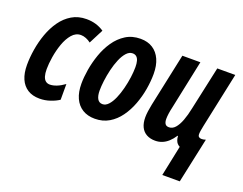

<svg xmlns="http://www.w3.org/2000/svg" viewBox="-115 -777 1512 1194"><g transform="rotate(20 640.5 -180.0)"><path d="M166 9.8Q119.6 9.8 87.4 -10.5Q55.2 -30.8 38.6 -68.8Q22 -106.9 22 -161.1Q22 -210 30.8 -264.2Q39.6 -318.4 58.1 -370.1Q76.7 -421.9 106.2 -463.6Q135.7 -505.4 177.5 -530.3Q219.2 -555.2 273.9 -555.2Q307.6 -555.2 336.2 -546.6Q364.7 -538.1 390.1 -521L340.8 -424.8Q326.7 -436 309.1 -443.1Q291.5 -450.2 274.9 -450.2Q240.7 -450.2 216.1 -421.4Q191.4 -392.6 176 -348.9Q160.6 -305.2 153.3 -259Q146 -212.9 146 -178.2Q146 -150.4 151.6 -131.6Q157.2 -112.8 168.7 -103.5Q180.2 -94.2 196.8 -94.2Q217.3 -94.2 241.7 -103.8Q266.1 -113.3 293 -132.8V-28.8Q270 -13.2 236.1 -1.7Q202.1 9.8 166 9.8Z M531.7 9.8Q483.9 9.8 450 -11.2Q416 -32.2 397.9 -71.8Q379.9 -111.3 379.9 -167Q379.9 -209.5 388.4 -261Q397 -312.5 415 -364.3Q433.1 -416 462.6 -459.2Q492.2 -502.4 534.2 -528.8Q576.2 -555.2 631.8 -555.2Q679.2 -555.2 712.6 -533.7Q746.1 -512.2 763.9 -472.4Q781.7 -432.6 781.7 -377Q781.7 -329.1 772.7 -275.9Q763.7 -222.7 744.6 -171.9Q725.6 -121.1 696 -80.1Q666.5 -39.1 625.5 -14.6Q584.5 9.8 531.7 9.8ZM545.9 -91.8Q566.9 -91.8 585 -111.3Q603 -130.9 616.9 -163.1Q630.9 -195.3 640.6 -233.6Q650.4 -272 655.5 -309.8Q660.6 -347.7 660.6 -377.9Q660.6 -401.9 656 -418.7Q651.4 -435.5 641.4 -444.3Q631.3 -453.1 615.7 -453.1Q593.3 -453.1 575 -432.6Q556.6 -412.1 542.7 -378.9Q528.8 -345.7 519.5 -306.9Q510.3 -268.1 505.6 -231Q501 -193.8 501 -166Q501 -130.9 512.2 -111.3Q523.4 -91.8 545.9 -91.8Z M1046.9 194.8 1088.9 -6.8Q1079.1 -11.7 1072 -19.5Q1064.9 -27.3 1060.8 -39.1Q1056.6 -50.8 1055.7 -66.9H1052.7Q1036.1 -41.5 1017.3 -24.4Q998.5 -7.3 977.1 1.2Q955.6 9.8 931.6 9.8Q898.4 9.8 874.3 -3.4Q850.1 -16.6 837.4 -42.7Q824.7 -68.8 824.7 -106.9Q824.7 -124 827.9 -147.7Q831.1 -171.4 835.9 -193.8L910.6 -544.9H1029.8L961.9 -221.2Q956.5 -198.7 953.6 -178Q950.7 -157.2 950.7 -142.1Q950.7 -121.1 958.3 -109.6Q965.8 -98.1 983.9 -98.1Q1006.8 -98.1 1024.7 -118.2Q1042.5 -138.2 1056.2 -174.3Q1069.8 -210.4 1079.6 -258.8L1141.6 -544.9H1260.7L1183.6 -181.2Q1180.2 -164.6 1177.5 -149.2Q1174.8 -133.8 1174.8 -123Q1174.8 -109.4 1181.9 -104.2Q1189 -99.1 1198.7 -99.1Q1204.1 -99.1 1211.4 -100.1Q1218.8 -101.1 1226.6 -104L1162.6 194.8Z"/></g></svg>

Font: Open Sans Condensed
Style: Italic
Weight: 400
Width: 3
Italic angle: -12°
Designer: Monotype Design Team
Foundry: Monotype Imaging Inc.
Version: Version 3.000